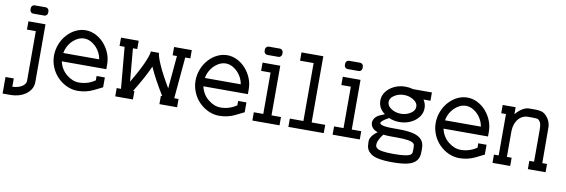

<svg xmlns="http://www.w3.org/2000/svg" viewBox="-137 -1159 5225 1774"><g transform="rotate(10 2476.0 -272.0)"><path d="M0 77.6Q52.7 76.2 88.6 54Q124.5 31.7 124.5 0V-465.8H41.5V-543.5H201.7V0Q201.7 66.4 138.2 114.3Q81.1 153.8 0 155.3H-77.6V0H0ZM72.3 -621.1Q60.1 -621.1 50.8 -630.1Q41.5 -639.2 41.5 -652.3V-667.5Q41.5 -680.2 50.8 -689.5Q60.1 -698.7 72.3 -698.7H176.8Q189 -698.7 198.2 -689.5Q207.5 -680.2 207.5 -667.5V-652.3Q207.5 -639.2 198.2 -630.1Q189 -621.1 176.8 -621.1Z M746.6 -311Q736.3 -372.1 694.3 -418.9Q638.7 -476.6 578.1 -476.6Q517.6 -476.6 461.9 -418.9Q419.9 -372.1 409.7 -311ZM599.1 10.3Q548.8 10.3 500.2 -11Q451.7 -32.2 412.6 -71.3Q372.1 -112.3 350.6 -164.8Q329.1 -217.3 329.1 -272Q329.1 -326.2 348.6 -378.2Q368.2 -430.2 404.8 -470.7Q441.4 -511.2 486.3 -532.7Q531.2 -554.2 578.1 -554.2Q625 -554.2 669.9 -532.7Q714.8 -511.2 751.5 -471.2Q827.1 -384.3 827.1 -275.4V-232.9H409.7Q425.8 -159.2 481.9 -113.3Q538.1 -67.4 599.1 -67.4Q680.7 -67.4 749.5 -114.3V-155.3H827.1V-63L749.5 -24.4Q679.2 10.3 599.1 10.3Z M1532.2 0H1366.2V-77.6H1378.9Q1289.6 -222.2 1242.2 -330.1Q1194.8 -222.2 1105 -77.6H1117.7V0H951.7V-77.6H992.2L957.5 -465.8H910.2V-543.5H1076.2V-465.8H1035.6L1063 -157.7Q1135.3 -278.3 1169.9 -358.4Q1203.6 -435.1 1203.6 -465.8H1280.8Q1280.8 -435.1 1314.5 -358.4Q1349.1 -278.3 1420.9 -157.7L1448.7 -465.8H1408.2V-543.5H1574.2V-465.8H1526.4L1491.7 -77.6H1532.2Z M2074.7 -311Q2064.5 -372.1 2022.5 -418.9Q1966.8 -476.6 1906.2 -476.6Q1845.7 -476.6 1790 -418.9Q1748 -372.1 1737.8 -311ZM1927.2 10.3Q1877 10.3 1828.4 -11Q1779.8 -32.2 1740.7 -71.3Q1700.2 -112.3 1678.7 -164.8Q1657.2 -217.3 1657.2 -272Q1657.2 -326.2 1676.8 -378.2Q1696.3 -430.2 1732.9 -470.7Q1769.5 -511.2 1814.5 -532.7Q1859.4 -554.2 1906.2 -554.2Q1953.1 -554.2 1998 -532.7Q2043 -511.2 2079.6 -471.2Q2155.3 -384.3 2155.3 -275.4V-232.9H1737.8Q1753.9 -159.2 1810.1 -113.3Q1866.2 -67.4 1927.2 -67.4Q2008.8 -67.4 2077.6 -114.3V-155.3H2155.3V-63L2077.6 -24.4Q2007.3 10.3 1927.2 10.3Z M2404.3 -77.6H2493.2V0H2238.3V-77.6H2327.1V-465.8H2238.3V-543.5H2404.3ZM2269 -621.1Q2256.8 -621.1 2247.6 -630.1Q2238.3 -639.2 2238.3 -652.3V-667.5Q2238.3 -680.2 2247.6 -689.5Q2256.8 -698.7 2269 -698.7H2373.5Q2385.7 -698.7 2395 -689.5Q2404.3 -680.2 2404.3 -667.5V-652.3Q2404.3 -639.2 2395 -630.1Q2385.7 -621.1 2373.5 -621.1Z M2780.8 -77.6H2908.2V0H2576.2V-77.6H2703.6V-621.1H2576.2V-698.7H2780.8Z M3157.2 -77.6H3246.1V0H2991.2V-77.6H3080.1V-465.8H2991.2V-543.5H3157.2ZM3022 -621.1Q3009.8 -621.1 3000.5 -630.1Q2991.2 -639.2 2991.2 -652.3V-667.5Q2991.2 -680.2 3000.5 -689.5Q3009.8 -698.7 3022 -698.7H3126.5Q3138.7 -698.7 3147.9 -689.5Q3157.2 -680.2 3157.2 -667.5V-652.3Q3157.2 -639.2 3147.9 -630.1Q3138.7 -621.1 3126.5 -621.1Z M3578.1 77.6Q3712.4 77.6 3737.8 52.2Q3745.6 45.9 3747.6 34.9Q3749.5 23.9 3749.5 0Q3749.5 -23.4 3747.6 -34.7Q3745.6 -45.9 3737.8 -51.8Q3711.9 -77.6 3578.1 -77.6H3522.9Q3484.4 -77.6 3453.6 -81.5Q3453.6 -80.6 3451.7 -79.6Q3426.8 -49.8 3411.6 -13.2Q3404.8 2.9 3404.8 21.5Q3404.8 42.5 3419.9 52.7Q3446.3 77.6 3578.1 77.6ZM3578.1 -299.8Q3634.3 -299.8 3676.8 -331.5Q3708 -355 3708 -388.2Q3708 -421.4 3676.8 -444.3Q3634.3 -476.1 3578.1 -476.1Q3522 -476.1 3479.5 -444.3Q3448.2 -421.4 3448.2 -388.2Q3448.2 -355 3479.5 -331.5Q3522 -299.8 3578.1 -299.8ZM3578.1 155.3Q3418.5 155.3 3371.6 113.3Q3351.6 97.2 3342.5 80.1Q3333.5 63 3331.3 43.7Q3329.1 24.4 3329.1 2Q3329.1 -14.2 3335.9 -28.3Q3354.5 -65.9 3397.5 -93.8Q3368.2 -104.5 3353.3 -119.1Q3338.4 -133.8 3333.7 -148.9Q3329.1 -164.1 3329.1 -174.8Q3329.1 -183.6 3334.5 -198.2Q3344.2 -224.1 3373 -242.7Q3386.7 -251 3424.8 -266.1L3434.1 -270Q3370.6 -314.9 3370.6 -388.2Q3370.6 -433.6 3398.7 -471.2Q3426.8 -508.8 3473.9 -531.2Q3521 -553.7 3578.1 -553.7Q3616.7 -553.7 3650.9 -543.5H3827.1V-465.8H3761.7Q3785.6 -430.2 3785.6 -388.2Q3785.6 -342.3 3757.6 -304.7Q3729.5 -267.1 3682.4 -244.6Q3635.3 -222.2 3578.1 -222.2Q3524.4 -222.2 3479 -242.2Q3406.2 -202.6 3406.2 -181.6Q3406.2 -177.2 3415.5 -170.9Q3439.5 -155.3 3522.9 -155.3H3578.1Q3658.7 -155.3 3709 -145Q3818.4 -122.6 3825.7 -37.6Q3827.1 -17.6 3827.1 0Q3827.1 18.1 3825.4 37.8Q3823.7 57.6 3814.9 76.9Q3806.2 96.2 3786.1 112.8Q3759.3 134.8 3709 145Q3658.7 155.3 3578.1 155.3Z M4327.6 -311Q4317.4 -372.1 4275.4 -418.9Q4219.7 -476.6 4159.2 -476.6Q4098.6 -476.6 4043 -418.9Q4001 -372.1 3990.7 -311ZM4180.2 10.3Q4129.9 10.3 4081.3 -11Q4032.7 -32.2 3993.7 -71.3Q3953.1 -112.3 3931.6 -164.8Q3910.2 -217.3 3910.2 -272Q3910.2 -326.2 3929.7 -378.2Q3949.2 -430.2 3985.8 -470.7Q4022.5 -511.2 4067.4 -532.7Q4112.3 -554.2 4159.2 -554.2Q4206.1 -554.2 4251 -532.7Q4295.9 -511.2 4332.5 -471.2Q4408.2 -384.3 4408.2 -275.4V-232.9H3990.7Q4006.8 -159.2 4063 -113.3Q4119.1 -67.4 4180.2 -67.4Q4261.7 -67.4 4330.6 -114.3V-155.3H4408.2V-63L4330.6 -24.4Q4260.3 10.3 4180.2 10.3Z M4989.3 0H4823.2V-77.6H4867.7V-379.4Q4867.7 -405.3 4863.8 -426Q4859.9 -446.8 4844.7 -462.9Q4839.8 -468.3 4834.5 -471.2Q4824.2 -476.1 4783.7 -476.1H4740.2Q4705.6 -476.1 4676.8 -456.8Q4647.9 -437.5 4630.4 -400.4Q4612.8 -363.3 4612.8 -311V-77.6H4657.2V0H4491.2V-77.6H4535.6V-465.8H4491.2V-543.5H4612.8V-478Q4677.2 -553.7 4740.2 -553.7H4794.4Q4828.6 -553.7 4852.8 -547.1Q4877 -540.5 4899.4 -518.1Q4939 -476.6 4943.4 -420.4Q4944.8 -396.5 4944.8 -77.6H4989.3Z"/></g></svg>

Font: Turpis
Style: Regular
Weight: 400
Designer: GGBotNet
Foundry: f0n7
Version: 1.00